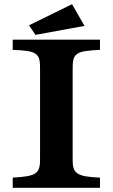

<svg xmlns="http://www.w3.org/2000/svg" viewBox="-20 -900 540 920"><path d="M325.2 -879.9 384.8 -775.9 149.9 -732.9 119.1 -778.8ZM41 -710H459V-661.1Q415 -659.2 388.7 -655Q362.3 -650.9 348.9 -641.1Q335.4 -631.3 331.5 -613.5Q327.6 -595.7 328.1 -565.9V-146Q327.1 -116.7 331.5 -98.4Q335.9 -80.1 349.6 -70.1Q363.3 -60.1 389.6 -55.4Q416 -50.8 459 -48.8V0H41V-48.8Q84.5 -51.3 110.8 -55.9Q137.2 -60.5 150.6 -70.6Q164.1 -80.6 168.5 -98.6Q172.9 -116.7 171.9 -146V-565.9Q172.9 -595.7 168.7 -613.8Q164.6 -631.8 151.1 -641.6Q137.7 -651.4 111.3 -655.5Q85 -659.7 41 -661.1Z"/></svg>

Font: BIZ UDPMincho
Style: Bold
Weight: 700
Designer: TypeBank Co., Ltd.
Foundry: Morisawa Inc.
Version: Version 1.06